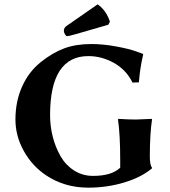

<svg xmlns="http://www.w3.org/2000/svg" viewBox="-20 -863 793 893"><path d="M434.1 -842.8Q474.1 -814.9 491.2 -762.2L483.9 -748L332 -704.1Q301.3 -695.3 293 -694.8Q287.1 -694.8 282 -703.9Q276.9 -712.9 276.9 -720.2Q276.9 -734.4 292 -744.1ZM539.1 -117.2Q539.1 -236.3 528.8 -307.1L530.8 -310.1Q578.6 -307.1 612.8 -307.1L686 -310.1L687 -307.1Q677.2 -241.2 676.8 -137.2Q676.8 -95.2 687 -83V-80.1Q637.2 -38.1 557.6 -14.2Q478 9.8 390.1 9.8Q280.3 9.8 193.8 -47.9Q128.9 -91.8 90.3 -161.4Q51.8 -231 51.8 -307.1Q51.8 -391.1 82.8 -460.4Q113.8 -529.8 170.9 -575.2Q225.1 -618.2 279.1 -638.2Q333 -658.2 404.8 -658.2Q459 -658.2 519 -647.2Q579.1 -636.2 611.3 -624.5L644 -612.8L646 -609.9Q630.9 -545.9 626 -480L596.2 -479Q567.4 -538.1 510.3 -570.1Q453.1 -602.1 391.1 -602.1Q212.9 -602.1 212.9 -327.1Q212.9 -276.4 225.3 -227.3Q237.8 -178.2 261.5 -136.7Q285.2 -95.2 324.5 -70.1Q363.8 -44.9 413.1 -44.9Q499 -44.9 539.1 -83Z"/></svg>

Font: Linux Biolinum O
Style: Bold
Weight: 700
Designer: Philipp H. Poll
Foundry: Philipp H. Poll
Version: Version 1.3.2